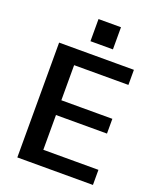

<svg xmlns="http://www.w3.org/2000/svg" viewBox="-163 -1002 907 1100"><g transform="rotate(20 291.0 -452.0)"><path d="M175 -92H539V0H78V-700H534V-608H175L203 -679V-347L175 -394H514V-304H175L203 -351V-21ZM381 -904V-769H244V-904Z"/></g></svg>

Font: Pathway Extreme 28pt SemiBold
Style: Regular
Weight: 600
Designer: Eduardo Rodriguez Tunni
Foundry: Eduardo Rodriguez Tunni
Version: Version 1.001;gftools[0.9.26]